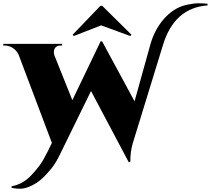

<svg xmlns="http://www.w3.org/2000/svg" viewBox="-69 -968 1288 1173"><path d="M1073 -939Q1116 -948 1145 -948Q1174 -948 1199 -945V-935Q996 -920 927 -694L741 -89Q727 -40 727 22H717L487 -412L301 -32Q272 29 244.5 62Q217 95 196.5 115Q176 135 155 149Q98 185 53 185Q29 185 2 180V170Q69 158 120 105Q173 49 196 7Q228 -51 248 -95L45 -633Q31 -662 7.5 -676Q-16 -690 -41 -690H-49V-700H310V-690H301Q271 -690 261 -662Q260 -656 260 -648Q260 -640 264 -628L373 -356L546 -716L555 -715L753 -349L849 -694Q873 -781 926 -845Q989 -921 1073 -939ZM544 -932H556L734 -756L727 -748L549 -813L382 -748L375 -756Z"/></svg>

Font: Cinzel Decorative Black
Style: Regular
Weight: 900
Designer: Natanael Gama
Version: Version 1.002;PS 001.002;hotconv 1.0.56;makeotf.lib2.0.21325